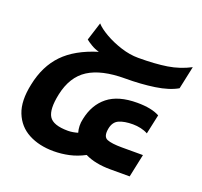

<svg xmlns="http://www.w3.org/2000/svg" viewBox="-105 -685 855 813"><g transform="rotate(20 323.0 -278.0)"><path d="M213 10Q148 10 100 -15.5Q52 -41 31.5 -92.5Q11 -144 28 -223Q46 -311 99 -366Q152 -421 250 -451Q231 -456 213.5 -466.5Q196 -477 188 -484L214 -566Q230 -548 263 -529Q296 -510 336.5 -497Q377 -484 415 -484Q491 -484 544.5 -492.5Q598 -501 646 -526L624 -423Q586 -401 525 -392Q464 -383 393 -383Q287 -383 228.5 -345.5Q170 -308 152 -223Q137 -152 155.5 -122Q174 -92 241 -92Q252 -92 263.5 -94Q275 -96 285 -99Q281 -113 280.5 -128.5Q280 -144 284 -161Q298 -229 345 -266.5Q392 -304 477 -304Q542 -304 578 -284L559 -196Q545 -204 527 -208Q509 -212 491 -212Q453 -212 429 -201.5Q405 -191 399 -159Q392 -121 413 -112.5Q434 -104 480 -104H575L553 0H466Q397 0 351 -23Q317 -5 282.5 2.5Q248 10 213 10Z"/></g></svg>

Font: Kanit Medium
Style: Italic
Weight: 500
Italic angle: -12°
Designer: Katatrad Team
Foundry: CadsonDemak
Version: Version 2.000; ttfautohint (v1.8.3)